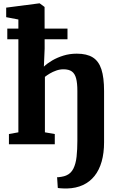

<svg xmlns="http://www.w3.org/2000/svg" viewBox="-20 -840 685 1118"><path d="M371 257.5Q366 258 354 257.5Q342 257 330.8 256.2Q319.5 255.5 316.5 254L312.5 192Q320 192.5 337.5 189.5Q355 186.5 365 182Q393 170.5 407.2 142Q421.5 113.5 426 71.8Q430.5 30 430.5 -20.5V-310.5Q430.5 -356 423.2 -383.5Q416 -411 398.5 -423.8Q381 -436.5 349.5 -436.5Q328 -436.5 307.5 -429.2Q287 -422 270.2 -412Q253.5 -402 241.5 -392.5V-69.5L299 -59.5V0H32V-59.5L87 -69.5V-726.5L16 -740V-795.5L208.5 -820.5H211L239.5 -799.5L240 -557L235.5 -452Q254.5 -470.5 283.8 -487.8Q313 -505 349.2 -516.2Q385.5 -527.5 427 -527.5Q485.5 -527.5 520.2 -505.8Q555 -484 570.5 -436.2Q586 -388.5 586 -310V-11.5Q586 51 572 100.5Q558 150 530.5 184.5Q503 219 463 237.5Q423 256 371 257.5ZM22.5 -611.5V-673.5H373V-611.5Z"/></svg>

Font: Merriweather 28pt ExtraBold
Style: Regular
Weight: 800
Version: Version 2.100